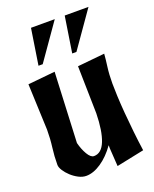

<svg xmlns="http://www.w3.org/2000/svg" viewBox="-162 -958 858 1070"><g transform="rotate(-20 267.5 -423.5)"><path d="M33 -100Q33 -151 39.5 -200.5Q46 -250 46 -304L35 -577L196 -593L177 -177Q187 -137 205 -106.5Q223 -76 242 -76Q287 -76 310 -134Q333 -192 335 -296L329 -577L490 -593Q488 -564 482 -519Q476 -474 476 -421Q476 -393 478 -346.5Q480 -300 484.5 -245Q489 -190 495.5 -129.5Q502 -69 510 -13L346 21L339 -88V-105Q300 -50 253.5 -18.5Q207 13 164 13Q142 13 119 1Q96 -11 77 -28.5Q58 -46 45.5 -65.5Q33 -85 33 -100ZM348 -655H323L356 -868H497ZM148 -655H123L156 -868H297Z"/></g></svg>

Font: Trickster
Style: Regular
Weight: 400
Designer: Jean-Baptiste Morizot
Foundry: Jean-Baptiste Morizot
Version: Version 2.000;PS 2.0;hotconv 1.0.88;makeotf.lib2.5.647800